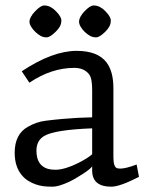

<svg xmlns="http://www.w3.org/2000/svg" viewBox="-20 -684 540 715"><path d="M497.6 -25.4Q426.3 11.2 394.5 11.2Q323.2 11.2 323.2 -49.3V-64.5Q316.4 -54.2 285.9 -34.7Q255.4 -15.1 238.3 -7.3Q197.8 11.2 176.8 11.2Q155.8 11.2 142.1 9.5Q128.4 7.8 113.8 2.9Q99.1 -2 85 -10.7Q70.8 -19.5 59.6 -33.7Q34.7 -64.9 34.7 -115.2Q34.7 -184.6 84 -211.9Q115.2 -230 150.1 -234.4Q185.1 -238.8 213.9 -241.2Q268.6 -246.1 323.2 -247.1V-349.6Q323.2 -392.1 312.5 -406.2Q294.4 -431.2 256.3 -431.2Q171.4 -431.2 89.4 -376L61 -418.5Q175.3 -494.6 265.6 -494.6Q344.2 -494.6 377 -451.2Q402.3 -417.5 402.3 -355.5V-98.6Q402.3 -62.5 416 -57.6Q420.9 -56.2 428.7 -56.2Q448.2 -56.2 488.8 -71.3ZM323.2 -206.1Q184.6 -200.7 145.5 -178.2Q115.7 -161.1 115.7 -123Q115.7 -67.9 158.2 -55.2Q169.9 -51.8 186.8 -51.8Q203.6 -51.8 226.1 -58.6Q248.5 -65.4 267.6 -75.2Q303.7 -92.8 323.2 -109.4ZM110.4 -641.6Q131.3 -663.6 144.5 -663.6Q157.7 -663.6 168.5 -657.7Q179.2 -651.9 188 -642.6Q208.5 -621.6 208.5 -608.2Q208.5 -594.7 202.4 -584.5Q196.3 -574.2 187 -565.4Q166 -544.9 153.6 -544.9Q141.1 -544.9 131.1 -550.5Q121.1 -556.2 112.1 -564.7Q103 -573.2 96.4 -583.7Q89.8 -594.2 89.8 -603Q89.8 -611.8 95.7 -622.3Q101.6 -632.8 110.4 -641.6ZM294.4 -641.6Q315.4 -663.6 328.6 -663.6Q341.8 -663.6 352.5 -657.7Q363.3 -651.9 372.1 -642.6Q392.6 -621.6 392.6 -608.2Q392.6 -594.7 386.7 -584.5Q380.9 -574.2 371.6 -565.4Q350.6 -544.9 337.9 -544.9Q325.2 -544.9 315.2 -550.5Q305.2 -556.2 296.1 -564.7Q287.1 -573.2 280.8 -583.7Q274.4 -594.2 274.4 -603Q274.4 -611.8 280 -622.3Q285.6 -632.8 294.4 -641.6Z"/></svg>

Font: Habibi
Style: Regular
Weight: 400
Designer: Magnus Gaarde
Foundry: Magnus Gaarde
Version: Version 1.001